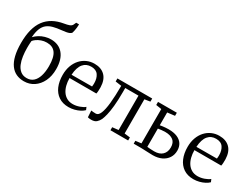

<svg xmlns="http://www.w3.org/2000/svg" viewBox="-63 -1511 2853 2174"><g transform="rotate(30 1364.0 -424.0)"><path d="M277 10.5Q221 10.5 176.2 -10.2Q131.5 -31 99.5 -74.8Q67.5 -118.5 50.8 -187Q34 -255.5 34 -351Q34 -449.5 53.5 -524.5Q73 -599.5 112 -652.5Q151 -705.5 209.8 -738Q268.5 -770.5 347 -783.5Q385 -789.5 411.2 -799.2Q437.5 -809 446.5 -829.5L460.5 -860.5H498Q498 -838 495.5 -816.8Q493 -795.5 489.2 -776.5Q485.5 -757.5 480.5 -742Q472.5 -730.5 456 -723.2Q439.5 -716 416.5 -712Q393.5 -708 364.5 -705Q301 -699 254.5 -686.5Q208 -674 177 -648.5Q146 -623 128.8 -579.2Q111.5 -535.5 107 -467Q131.5 -493.5 163.5 -513.2Q195.5 -533 233.5 -544Q271.5 -555 311 -555Q361 -555 401 -537.8Q441 -520.5 469.5 -486.5Q498 -452.5 512.8 -403.5Q527.5 -354.5 527.5 -291Q527.5 -200.5 494.8 -132.8Q462 -65 405.5 -27.2Q349 10.5 277 10.5ZM287 -36.5Q338 -36.5 371.8 -66.2Q405.5 -96 422.8 -150.8Q440 -205.5 440 -280Q440 -338.5 430.5 -380.2Q421 -422 401.8 -448.5Q382.5 -475 354.2 -487.5Q326 -500 287.5 -500Q249 -500 215.8 -487.8Q182.5 -475.5 159 -458.8Q135.5 -442 125.5 -427.5Q124.5 -412.5 123.2 -397.5Q122 -382.5 121.8 -367Q121.5 -351.5 121.5 -334.5Q121.5 -281.5 128.8 -228.8Q136 -176 154.2 -132.5Q172.5 -89 205 -62.8Q237.5 -36.5 287 -36.5Z M861.5 11Q784 11 730.8 -25Q677.5 -61 650.2 -125.5Q623 -190 623 -274.5Q623 -339.5 642.2 -392.5Q661.5 -445.5 695.8 -483.5Q730 -521.5 775.8 -542Q821.5 -562.5 874 -562.5Q962 -562.5 1012 -512.5Q1062 -462.5 1065 -366.5Q1065 -338 1064 -317.2Q1063 -296.5 1059 -280.5H708.5Q708.5 -231 719.5 -187.8Q730.5 -144.5 752.5 -112Q774.5 -79.5 807.8 -61Q841 -42.5 885 -42.5Q928 -42.5 971.2 -58Q1014.5 -73.5 1037.5 -93.5L1052.5 -59Q1033.5 -39.5 1003.2 -23.8Q973 -8 936 1.5Q899 11 861.5 11ZM709.5 -324 977 -325Q978.5 -333.5 979.2 -346.8Q980 -360 980 -369Q980 -432.5 951.5 -473.8Q923 -515 857.5 -515Q826 -515 800.2 -503.8Q774.5 -492.5 755 -469.2Q735.5 -446 724 -410Q712.5 -374 709.5 -324Z M1154.5 6.5Q1139.5 6.5 1128.2 4.5Q1117 2.5 1110.5 0.5L1105.5 -85Q1115.5 -83 1131.2 -81.5Q1147 -80 1167 -80Q1199.5 -80 1219.8 -128.5Q1240 -177 1249.5 -270Q1259 -363 1259.5 -496.5L1180 -508V-547.5H1635V-507L1562.5 -495.5V-48.5L1636.5 -39.5V0H1405V-39.5L1484 -48.5V-498H1311V-447.5Q1311 -336 1303.2 -260.2Q1295.5 -184.5 1283.8 -137.2Q1272 -90 1260.5 -64.5Q1246 -34.5 1223 -14Q1200 6.5 1154.5 6.5Z M1709 0V-37.5L1783.5 -47V-495.5L1711 -507V-547.5H1957V-507L1860.5 -495.5V-328Q1875.5 -331 1894 -333.5Q1912.5 -336 1933 -337.5Q1953.5 -339 1973 -339Q2038.5 -339 2084 -319.8Q2129.5 -300.5 2153 -264.5Q2176.5 -228.5 2176.5 -178Q2176.5 -124 2150 -82.8Q2123.5 -41.5 2074.8 -18Q2026 5.5 1959 5.5Q1944.5 5.5 1923.2 4.5Q1902 3.5 1878.8 2.8Q1855.5 2 1835 1Q1814.5 0 1801.5 0ZM1953 -40.5Q2021.5 -40.5 2058.2 -76.2Q2095 -112 2095 -172.5Q2095 -235.5 2057.2 -264.5Q2019.5 -293.5 1954.5 -293.5Q1931 -293.5 1905.2 -290.8Q1879.5 -288 1860.5 -284.5V-46Q1879 -44 1903 -42.2Q1927 -40.5 1953 -40.5Z M2494 11Q2416.5 11 2363.2 -25Q2310 -61 2282.8 -125.5Q2255.5 -190 2255.5 -274.5Q2255.5 -339.5 2274.8 -392.5Q2294 -445.5 2328.2 -483.5Q2362.5 -521.5 2408.2 -542Q2454 -562.5 2506.5 -562.5Q2594.5 -562.5 2644.5 -512.5Q2694.5 -462.5 2697.5 -366.5Q2697.5 -338 2696.5 -317.2Q2695.5 -296.5 2691.5 -280.5H2341Q2341 -231 2352 -187.8Q2363 -144.5 2385 -112Q2407 -79.5 2440.2 -61Q2473.5 -42.5 2517.5 -42.5Q2560.5 -42.5 2603.8 -58Q2647 -73.5 2670 -93.5L2685 -59Q2666 -39.5 2635.8 -23.8Q2605.5 -8 2568.5 1.5Q2531.5 11 2494 11ZM2342 -324 2609.5 -325Q2611 -333.5 2611.8 -346.8Q2612.5 -360 2612.5 -369Q2612.5 -432.5 2584 -473.8Q2555.5 -515 2490 -515Q2458.5 -515 2432.8 -503.8Q2407 -492.5 2387.5 -469.2Q2368 -446 2356.5 -410Q2345 -374 2342 -324Z"/></g></svg>

Font: Merriweather 36pt Light
Style: Regular
Weight: 300
Designer: Eben Sorkin
Foundry: Eben Sorkin
Version: Version 2.100